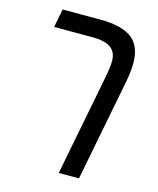

<svg xmlns="http://www.w3.org/2000/svg" viewBox="-117 -684 783 954"><g transform="rotate(15 274.0 -207.0)"><path d="M484.9 -344.2 381.3 188H277.3L381.3 -346.2Q389.2 -389.2 389.2 -417.5Q389.2 -462.4 359.4 -484.6Q329.6 -506.8 262.7 -506.8H67.4L85.4 -601.6H276.9Q390.6 -601.6 442.4 -561.8Q494.1 -522 494.1 -435.5Q494.1 -395.5 484.9 -344.2Z"/></g></svg>

Font: Arimo Medium
Style: Italic
Weight: 500
Italic angle: -12°
Designer: Steve Matteson
Foundry: Monotype Imaging Inc.
Version: Version 1.33